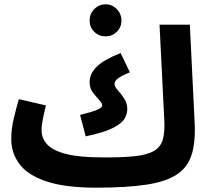

<svg xmlns="http://www.w3.org/2000/svg" viewBox="-20 -846 971 887"><path d="M424 21 450 -119Q545 -118 603.5 -124.5Q662 -131 692.5 -149.5Q723 -168 732.5 -202.5Q742 -237 739 -291L717 -732H857L879 -284Q884 -193 866 -133.5Q848 -74 798 -40.5Q748 -7 657 7Q566 21 424 21ZM376 -216 350 -315Q402 -328 427 -338Q452 -348 452 -359Q452 -370 437.5 -385Q423 -400 408.5 -419.5Q394 -439 394 -467Q394 -505 426.5 -537.5Q459 -570 537 -601L580 -512Q538 -495 523.5 -482.5Q509 -470 509 -459Q509 -446 524 -429.5Q539 -413 553.5 -391Q568 -369 568 -342Q568 -320 555.5 -298Q543 -276 502 -255Q461 -234 376 -216ZM424 21Q281 21 194.5 -8Q108 -37 70 -88Q32 -139 32 -204Q32 -251 44 -300.5Q56 -350 67 -388L192 -359Q185 -331 178.5 -299.5Q172 -268 172 -244Q172 -207 198.5 -178.5Q225 -150 286 -134.5Q347 -119 450 -119L470 -11ZM468 -678Q437 -678 415.5 -699Q394 -720 394 -751Q394 -782 415.5 -804Q437 -826 468 -826Q498 -826 519.5 -804Q541 -782 541 -751Q541 -720 519.5 -699Q498 -678 468 -678Z"/></svg>

Font: Noto IKEA Arabic
Style: Bold
Weight: 700
Designer: Monotype Design Team
Foundry: Monotype Imaging Inc.
Version: Version 1.200